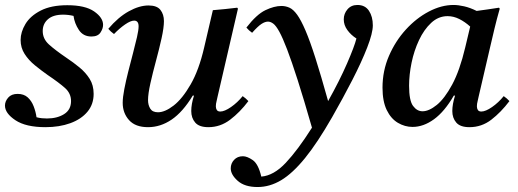

<svg xmlns="http://www.w3.org/2000/svg" viewBox="-20 -500 2086 773"><path d="M163 12Q84 12 42 -16Q0 -44 0 -75Q0 -92 13 -107Q26 -122 51 -122Q76 -122 91.5 -108Q107 -94 115.5 -72Q124 -50 127 -28Q138 -25 148.5 -24Q159 -23 169 -23Q210 -23 238 -40.5Q266 -58 266 -93Q266 -124 242 -145.5Q218 -167 172 -198Q145 -217 120 -237.5Q95 -258 79 -283Q63 -308 63 -339Q63 -371 82.5 -403.5Q102 -436 144 -457.5Q186 -479 251 -479Q323 -479 359 -454Q395 -429 395 -400Q395 -385 384.5 -369Q374 -353 348 -353Q315 -353 297.5 -379.5Q280 -406 276 -436Q255 -441 234 -441Q194 -441 173 -422.5Q152 -404 152 -375Q152 -344 176.5 -321.5Q201 -299 248 -267Q275 -249 300 -228.5Q325 -208 341 -182.5Q357 -157 357 -122Q357 -80 332 -50Q307 -20 263 -4Q219 12 163 12Z M802 -309 837 -459Q861 -461 886 -463.5Q911 -466 935 -469L938 -465L856 -111Q855 -104 852 -93Q849 -82 849 -72Q849 -63 853 -57Q857 -51 867 -51Q884 -51 910 -69Q936 -87 957 -113Q970 -104 980 -93Q946 -48 906.5 -18Q867 12 819 12Q782 12 766 -6.5Q750 -25 750 -53Q750 -81 761 -115H756Q716 -49 671 -18.5Q626 12 576 12Q525 12 499.5 -16.5Q474 -45 474 -86Q474 -108 480.5 -141.5Q487 -175 496.5 -212.5Q506 -250 515.5 -286Q525 -322 531.5 -350.5Q538 -379 538 -394Q538 -417 520 -417Q506 -417 483.5 -401.5Q461 -386 439 -363Q432 -368 426.5 -373Q421 -378 416 -384Q456 -431 498.5 -454.5Q541 -478 578 -478Q612 -478 626 -460Q640 -442 640 -415Q640 -389 630.5 -346Q621 -303 608 -255Q595 -207 585.5 -164.5Q576 -122 576 -97Q576 -77 585 -62.5Q594 -48 616 -48Q644 -48 679 -75Q714 -102 747.5 -160Q781 -218 802 -309Z M1032 211Q1082 207 1130.5 155.5Q1179 104 1236 14Q1203 -101 1178.5 -177.5Q1154 -254 1136 -301Q1118 -348 1104.5 -372.5Q1091 -397 1080 -405Q1069 -413 1059 -413Q1047 -413 1032.5 -403.5Q1018 -394 995 -368Q988 -373 982.5 -378Q977 -383 972 -389Q1013 -442 1048.5 -459Q1084 -476 1113 -476Q1130 -476 1145.5 -469Q1161 -462 1176.5 -440.5Q1192 -419 1210 -377Q1228 -335 1250 -266Q1272 -197 1301 -93Q1347 -175 1377 -244Q1407 -313 1415 -345Q1393 -359 1378.5 -379Q1364 -399 1364 -422Q1364 -445 1379 -462.5Q1394 -480 1419 -480Q1450 -480 1465.5 -456.5Q1481 -433 1481 -398Q1481 -367 1458.5 -309Q1436 -251 1398.5 -178Q1361 -105 1317 -28Q1258 75 1208 136.5Q1158 198 1112 225.5Q1066 253 1017 253Q965 253 937 228Q909 203 909 178Q909 158 922.5 143.5Q936 129 958 129Q975 129 997.5 144.5Q1020 160 1032 211Z M1641 11Q1610 11 1582 -5.5Q1554 -22 1537 -57Q1520 -92 1520 -147Q1520 -215 1546 -275Q1572 -335 1614 -381Q1656 -427 1706.5 -453.5Q1757 -480 1806 -480Q1825 -480 1849 -474.5Q1873 -469 1899 -456Q1920 -459 1942.5 -462Q1965 -465 1989 -469L1992 -465Q1980 -423 1971 -385.5Q1962 -348 1953 -309L1907 -111Q1906 -104 1903 -93Q1900 -82 1900 -72Q1900 -63 1904 -57Q1908 -51 1918 -51Q1935 -51 1961 -69Q1987 -87 2008 -113Q2021 -104 2031 -93Q1997 -48 1958 -18Q1919 12 1870 12Q1833 12 1817 -6.5Q1801 -25 1801 -53Q1801 -80 1812 -115H1807Q1770 -51 1727.5 -20Q1685 11 1641 11ZM1873 -393Q1852 -412 1829 -423.5Q1806 -435 1782 -435Q1745 -435 1716 -408Q1687 -381 1667 -338.5Q1647 -296 1637 -247.5Q1627 -199 1627 -155Q1627 -95 1643 -73.5Q1659 -52 1681 -52Q1707 -52 1738.5 -77.5Q1770 -103 1800.5 -159.5Q1831 -216 1853 -309Z"/></svg>

Font: Tiro Devanagari Marathi
Style: Italic
Weight: 400
Italic angle: -11°
Designer: Devanagari: John Hudson & Fiona Ross, assisted by Paul Hanslow. Latin: John Hudson with Paul Hanslow, assisted by Kaja S
Foundry: Tiro Typeworks Ltd.
Version: Version 1.52